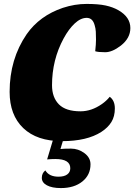

<svg xmlns="http://www.w3.org/2000/svg" viewBox="-20 -700 684 978"><path d="M539 -207Q565 -188 565 -147.5Q565 -107 547.5 -78.5Q530 -50 496 -28Q423 19 295.5 19Q168 19 98.5 -47.5Q29 -114 29 -232Q29 -399 116 -526Q182 -620 300 -660Q361 -680 421 -680Q481 -680 518 -672Q555 -664 583 -648Q644 -613 644 -557Q644 -506 596 -468Q552 -434 516 -434Q480 -434 465 -439Q469 -475 469 -498.5Q469 -522 468 -539Q467 -556 462 -572Q452 -609 421.5 -609Q391 -609 360.5 -580.5Q330 -552 304 -504Q245 -395 245 -266Q245 -204 280 -168.5Q315 -133 390 -133Q446 -133 499 -170Q522 -186 539 -207ZM288 59Q304 57 341.5 57Q379 57 410 80Q441 103 441 137Q441 191 399.5 224.5Q358 258 290 258Q245 258 219 244Q193 230 193 206Q193 182 211 168Q230 200 278 200Q307 200 322.5 188.5Q338 177 338 157Q338 110 262 110Q242 110 220 112L257 -11H309Z"/></svg>

Font: Sansita One
Style: Regular
Weight: 400
Version: Version 1.002